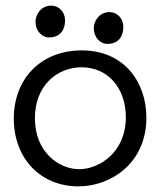

<svg xmlns="http://www.w3.org/2000/svg" viewBox="-20 -651 569 682"><path d="M500 -233C500 -360 420 -472 271 -472C123 -472 29 -369 29 -230C29 -88 124 11 259 11C372 11 500 -70 500 -233ZM270 -412C363 -412 427 -338 427 -235C427 -107 330 -50 261 -50C191 -50 104 -109 104 -231C104 -347 183 -412 270 -412ZM106 -575C106 -542 128 -518 155 -518C180 -518 211 -531 211 -579C211 -610 188 -631 162 -631C122 -631 106 -594 106 -575ZM313 -552C313 -519 335 -495 362 -495C387 -495 418 -508 418 -556C418 -587 395 -608 369 -608C329 -608 313 -571 313 -552Z"/></svg>

Font: Life Savers
Style: Bold
Weight: 700
Designer: Pablo Impallari, Rodrigo Fuenzalida, Brenda Gallo
Foundry: Pablo Impallari, Rodrigo Fuenzalida, Brenda Gallo
Version: Version 3.000